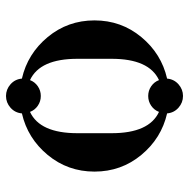

<svg xmlns="http://www.w3.org/2000/svg" viewBox="-15 -557 630 640"><g transform="rotate(90 300.0 -237.0)"><path d="M176 -180Q176 -55 247 -22Q253 -38 267.5 -48Q282 -58 300 -58Q318 -58 332.5 -48Q347 -38 353 -22Q424 -55 424 -180V-294Q424 -419 353 -452Q347 -436 332.5 -426Q318 -416 300 -416Q282 -416 267.5 -426Q253 -436 247 -452Q176 -419 176 -294ZM242 -479Q244 -502 261 -517Q278 -532 300 -532Q322 -532 339 -517Q356 -502 358 -479Q441 -460 496.5 -393Q552 -326 552 -237Q552 -148 496.5 -81Q441 -14 358 5Q356 28 339 43Q322 58 300 58Q278 58 261 43Q244 28 242 5Q159 -14 103.5 -81Q48 -148 48 -237Q48 -326 103.5 -393Q159 -460 242 -479Z"/></g></svg>

Font: Old Standard TT
Style: Bold
Weight: 700
Designer: Alexey Kryukov <alexios@thessalonica.org.ru>
Version: Version 2.2